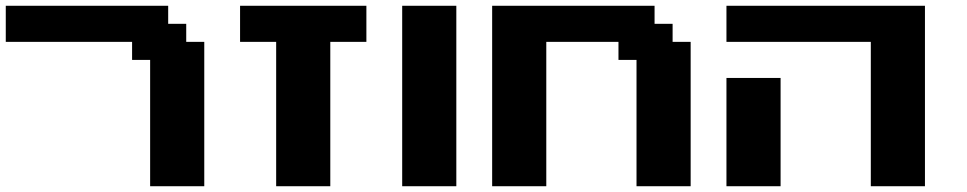

<svg xmlns="http://www.w3.org/2000/svg" viewBox="-20 -645 3348 665"><path d="M500 0H687.5V-500H625V-562.5H562.5V-625H0V-500H437.5V-437.5H500Z M936.5 0H1124V-500H1249V-625H811.5V-500H936.5Z M1373 0H1560.5V-625H1373Z M2184.6 0H2372.1V-500H2309.6V-562.5H2247.1V-625H1684.6V0H1872.1V-500H2122.1V-437.5H2184.6Z M2996.1 0H3183.6V-625H2496.1V-500H2996.1ZM2496.1 0H2683.6V-375H2496.1Z"/></svg>

Font: Faithful 32x
Style: Semibold
Weight: 400
Foundry: Faithful Resource Pack
Version: Version 1.0; January 27, 2023